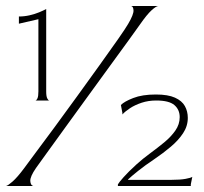

<svg xmlns="http://www.w3.org/2000/svg" viewBox="-28 -620 681 640"><path d="M90 -285Q93.5 -285 96.8 -292Q100 -299 100 -315V-556L35 -541V-565Q53 -565 70.5 -569Q88 -573 102.5 -579Q117 -585 126 -590V-315Q126 -299 129.5 -292Q133 -285 136.5 -285ZM-8 0Q-2 -1 14 -15Q30 -29 53 -60Q63 -74 90 -110Q117 -146 153.5 -195.5Q190 -245 229 -299Q268 -353 304 -403Q340 -453 365.5 -489.5Q391 -526 399 -540Q418 -572 417 -586Q416 -600 408 -600H500Q493 -600 477.5 -586Q462 -572 439 -539Q428 -523 401 -486Q374 -449 338 -399.5Q302 -350 263.5 -297Q225 -244 189.5 -195Q154 -146 128 -110Q102 -74 92 -60Q72 -31 73 -16.5Q74 -2 83 0ZM365 0V-5.5Q368.5 -12 383.8 -29.2Q399 -46.5 427.5 -72.5Q448 -91 472.5 -109Q497 -127 519.5 -145.5Q542 -164 556.5 -184.8Q571 -205.5 571 -229.5Q571 -254.5 553.2 -269.8Q535.5 -285 492.5 -285Q466.5 -285 444 -277.5Q421.5 -270 405.2 -259.2Q389 -248.5 380 -238.5V-243.5L375 -270Q386 -281.5 416 -293.2Q446 -305 491.5 -305Q532 -305 555.2 -294.5Q578.5 -284 588.2 -266.5Q598 -249 598 -227Q598 -199.5 582.2 -175.8Q566.5 -152 541.2 -130.8Q516 -109.5 486.5 -89.5Q456.5 -69.5 433 -50.8Q409.5 -32 399 -22V-20.5H543Q573 -20.5 590.5 -23.8Q608 -27 613 -30.5L608 -5.5V0Z"/></svg>

Font: Red Rose Light
Style: Regular
Weight: 300
Designer: Jaikishan Patel
Version: Version 1.001; ttfautohint (v1.8.3)